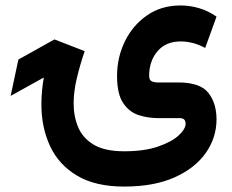

<svg xmlns="http://www.w3.org/2000/svg" viewBox="-20 -438 852 704"><path d="M435.5 246.1Q330.1 246.1 262.9 206.3Q195.8 166.5 163.8 98.1Q131.8 29.8 131.8 -55.2Q131.8 -102.5 140.6 -153.8L19 -86.4L47.4 -219.7L179.7 -293.5L290.5 -250.5Q273.4 -200.2 261.7 -151.4Q250 -102.5 250 -59.1Q250 -11.2 266.8 28.8Q283.7 68.8 324.2 92.8Q364.7 116.7 435.5 116.7Q508.8 116.7 558.8 99.6Q608.9 82.5 634.8 58.8Q660.6 35.2 660.6 15.1Q660.6 6.3 655.8 0.7Q650.9 -4.9 638.2 -4.9H559.1Q522.9 -4.9 488.5 -15.9Q454.1 -26.9 431.6 -60.1Q409.2 -93.3 409.2 -159.7Q409.2 -227.1 437.7 -285.9Q466.3 -344.7 518.6 -381.3Q570.8 -418 642.1 -418Q676.3 -418 710.2 -408Q744.1 -397.9 773.9 -377L732.4 -262.2Q707.5 -275.4 685.1 -280.8Q662.6 -286.1 642.6 -286.1Q587.9 -286.1 557.4 -250Q526.9 -213.9 526.9 -160.2Q526.9 -145 535.4 -140.4Q543.9 -135.7 559.6 -135.7H633.3Q713.9 -135.7 743.9 -97.7Q773.9 -59.6 773.9 -0.5Q773.9 66.4 734.6 122.6Q695.3 178.7 619.9 212.4Q544.4 246.1 435.5 246.1Z"/></svg>

Font: Vazirmatn FD NL
Style: Bold
Weight: 700
Designer: Saber Rastikerdar
Foundry: Saber Rastikerdar
Version: Version 33.003